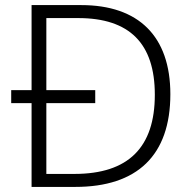

<svg xmlns="http://www.w3.org/2000/svg" viewBox="-20 -827 751 754"><path d="M299 -807H104V-473H24V-422H104V-93H276C519 -93 649 -217 649 -457C649 -685 524 -807 299 -807ZM287 -756C489 -756 588 -656 588 -455C588 -248 484 -144 272 -144H162V-422H354V-473H162V-756Z"/></svg>

Font: Noto Sans Telugu UI Light
Style: Regular
Weight: 300
Designer: Jelle Bosma - Monotype Design Team
Foundry: Monotype Imaging Inc.
Version: Version 2.005